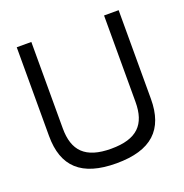

<svg xmlns="http://www.w3.org/2000/svg" viewBox="-109 -669 748 779"><g transform="rotate(-20 265.0 -279.5)"><path d="M45 -187C45 -55 114 11 265 11C416 11 485 -55 485 -187V-570H422V-197C422 -100 377 -52 265 -52C153 -52 108 -101 108 -197V-570H45Z"/></g></svg>

Font: Charger Sport
Style: LitExt
Weight: 300
Designer: Jasper
Foundry: Cannot Into Space Fonts
Version: Version 1.1